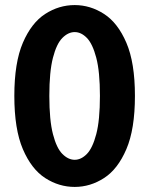

<svg xmlns="http://www.w3.org/2000/svg" viewBox="-20 -726 590 757"><path d="M274.5 11Q212.5 11 158.2 -24Q104 -59 70.2 -137.8Q36.5 -216.5 36.5 -348Q36.5 -479 70.2 -557.5Q104 -636 158.2 -671Q212.5 -706 274.5 -706Q336 -706 390.2 -671Q444.5 -636 478.2 -557.5Q512 -479 512 -348Q512 -216.5 478.2 -137.8Q444.5 -59 390.2 -24Q336 11 274.5 11ZM274.5 -96Q300 -96 322.5 -119Q345 -142 359.5 -197Q374 -252 374 -348Q374 -443.5 359.5 -498.5Q345 -553.5 322.5 -576.5Q300 -599.5 274.5 -599.5Q249 -599.5 226 -576.5Q203 -553.5 188.8 -498.5Q174.5 -443.5 174.5 -348Q174.5 -252 188.8 -197Q203 -142 226 -119Q249 -96 274.5 -96Z"/></svg>

Font: Trispace SemiCondensed SemiBold
Style: Regular
Weight: 600
Width: 4
Designer: Tyler Finck
Foundry: Etcetera Type Company
Version: Version 1.210; ttfautohint (v1.8.3)